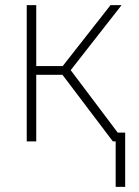

<svg xmlns="http://www.w3.org/2000/svg" viewBox="-20 -550 540 747"><path d="M84 0H121V-259H223L419 0H430V177H467V-34H438L255 -277L453 -530H410L224 -293H121V-530H84Z"/></svg>

Font: Noto Sans Mono ExtraCondensed ExtraLight
Style: Regular
Weight: 200
Width: 2
Designer: Monotype Design Team
Foundry: Monotype Imaging Inc.
Version: Version 2.014